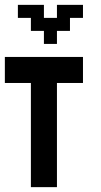

<svg xmlns="http://www.w3.org/2000/svg" viewBox="-20 -770 415 790"><path d="M321.4 -535.7V-428.6H214.3V0H107.1V-428.6H0V-535.7ZM53.6 -696.4V-750H160.7V-696.4H214.3V-750H321.4V-696.4H267.9V-642.9H214.3V-589.3H160.7V-642.9H107.1V-696.4Z"/></svg>

Font: Jersey 10
Style: Regular
Weight: 400
Designer: Sarah Cadigan-Fried
Version: Version 1.000